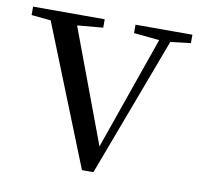

<svg xmlns="http://www.w3.org/2000/svg" viewBox="-72 -583 684 656"><g transform="rotate(10 270.0 -255.5)"><path d="M253 5.2 44.6 -516H136.9L306.1 -63.1H289.4L294.7 -75.8L449 -516H488.3L292.8 5.2ZM-8.4 -486.8V-516H240.1V-486.8L130.8 -477.1H90.2ZM347 -486.8V-516H544.3V-486.8L463.3 -477.1H446.1Z"/></g></svg>

Font: Source Han Serif JP VF
Style: Regular
Weight: 250
Designer: Ryoko NISHIZUKA 西塚涼子 (kana & ideographs); Frank Grießhammer (Latin, Greek & Cyrillic); Wenlong ZHANG 张文龙 (bopomofo); San
Foundry: Adobe
Version: Version 2.001;hotconv 1.1.0;makeotfexe 2.6.0